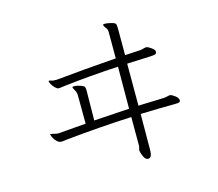

<svg xmlns="http://www.w3.org/2000/svg" viewBox="-110 -869 1220 1073"><g transform="rotate(-15 500.0 -333.0)"><path d="M589 -21V-187Q399 -178 203 -158Q197 -157 191 -156Q185 -155 177 -155Q163 -155 151.5 -166Q140 -177 133 -191Q126 -205 126 -210Q126 -212 126 -212H128Q133 -212 153 -207Q165 -204 173 -204L183 -205L219 -208Q317 -216 333 -217Q333 -330 332 -382Q332 -393 328 -404Q325 -408 319.5 -419Q314 -430 314 -433Q314 -436 325 -436Q342 -436 363 -428Q379 -422 382.5 -416.5Q386 -411 386 -395L384 -222Q456 -227 589 -235L590 -478Q425 -469 272 -451Q247 -447 238 -447Q230 -448 219.5 -458Q209 -468 201.5 -481Q194 -494 194 -500Q194 -501 195 -501Q196 -502 199 -502Q203 -502 208 -500Q213 -498 217 -497L239 -496Q247 -496 251 -497Q396 -512 590 -526V-676Q590 -693 584 -700Q580 -705 575 -713Q570 -721 570 -725Q570 -729 582 -729Q594 -729 622 -722Q637 -718 641 -711.5Q645 -705 645 -688V-530L734 -535Q740 -535 751 -538.5Q762 -542 768 -542H771Q781 -541 798 -528.5Q815 -516 816 -508V-503Q816 -494 809 -491Q802 -488 784 -487L644 -481V-238Q745 -242 793 -243Q800 -243 811.5 -246Q823 -249 828 -249H830Q841 -247 856.5 -235Q872 -223 874 -213L875 -208Q875 -199 867.5 -196.5Q860 -194 842 -194Q777 -194 644 -190L643 18Q643 63 620 63Q605 63 595.5 42.5Q586 22 584 8V5Q584 0 586.5 -8Q589 -16 589 -21Z"/></g></svg>

Font: JyunsaiKaai Light
Style: Regular
Weight: 300
Designer: Fontworks Inc.
Version: Version 0.030;April 7, 2024;FontCreator 14.0.0.2901 64-bit